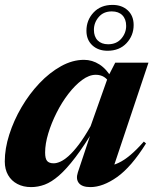

<svg xmlns="http://www.w3.org/2000/svg" viewBox="-22 -750 630 783"><path d="M295.5 -47 357 -231.5 366 -229.5Q321 -155 285 -107.8Q249 -60.5 218.5 -34Q188 -7.5 160.5 2.8Q133 13 105 13Q73 13 48.8 0.2Q24.5 -12.5 11 -36Q-2.5 -59.5 -2.5 -91.5Q-2.5 -144 15.8 -201.2Q34 -258.5 65.8 -312.8Q97.5 -367 138.8 -410.5Q180 -454 226.8 -480Q273.5 -506 320.5 -506Q354 -506 383.5 -487.2Q413 -468.5 437 -427L427.5 -407Q417 -427 402.5 -436Q388 -445 368.5 -445Q341.5 -445 312.8 -423.8Q284 -402.5 257 -367.5Q230 -332.5 208.8 -290.2Q187.5 -248 174.8 -205.8Q162 -163.5 162 -128Q162 -103 170.2 -93.5Q178.5 -84 197 -84Q209 -84 224.2 -90.8Q239.5 -97.5 258.5 -114.5Q277.5 -131.5 299.8 -161Q322 -190.5 347.5 -235.5L420 -440L448 -494.5H583.5L434.5 -49.5L419.5 -72.5Q439.5 -75.5 462 -86Q484.5 -96.5 509.8 -117.8Q535 -139 564.5 -172.5L573.5 -165Q513.5 -69 455.5 -28Q397.5 13 346.5 13Q313 13 299.8 -3.2Q286.5 -19.5 295.5 -47ZM437 -730Q475 -730 499 -707.8Q523 -685.5 523 -648Q523 -605 494 -574Q465 -543 416.5 -543Q378.5 -543 354.5 -565.2Q330.5 -587.5 330.5 -624.5Q330.5 -668 359.5 -699Q388.5 -730 437 -730ZM419 -569.5Q453 -569.5 472.8 -592.5Q492.5 -615.5 492.5 -644.5Q492.5 -672 477 -687.8Q461.5 -703.5 434 -703.5Q400 -703.5 380.5 -680.5Q361 -657.5 361 -628.5Q361 -600.5 376.5 -585Q392 -569.5 419 -569.5Z"/></svg>

Font: Newsreader 60pt
Style: Bold Italic
Weight: 700
Italic angle: -17°
Designer: Hugues Gentile
Foundry: Production Type
Version: Version 1.003